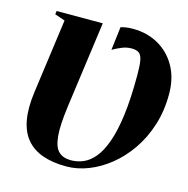

<svg xmlns="http://www.w3.org/2000/svg" viewBox="-111 -863 958 979"><g transform="rotate(15 368.0 -373.0)"><path d="M324 10Q251.5 10 198.5 -8.8Q145.5 -27.5 112.8 -66.5Q80 -105.5 69 -166.8Q58 -228 69.5 -312.5L123.5 -706.5L69.5 -725L72 -743H315.5L253.5 -290.5Q239 -185.5 244.5 -128.2Q250 -71 273.8 -48.8Q297.5 -26.5 338.5 -26.5Q372 -26.5 403.5 -39.8Q435 -53 462.2 -85.5Q489.5 -118 510.2 -175.5Q531 -233 542.5 -321Q554 -409 554 -534Q554 -584.5 549 -611Q544 -637.5 530.5 -647.5Q517 -657.5 491 -657.5Q465 -657.5 439.2 -646.8Q413.5 -636 393 -624L408 -747.5Q422.5 -751.5 437.2 -753.8Q452 -756 472 -756Q547 -756 606.8 -722.2Q666.5 -688.5 701 -626.8Q735.5 -565 735.5 -481Q735.5 -392 711.2 -316.2Q687 -240.5 645.2 -180.2Q603.5 -120 550.5 -77.5Q497.5 -35 439.2 -12.5Q381 10 324 10Z"/></g></svg>

Font: Merriweather 144pt Black
Style: Italic
Weight: 900
Italic angle: -7.8°
Version: Version 2.101